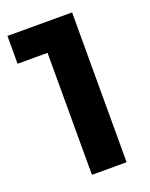

<svg xmlns="http://www.w3.org/2000/svg" viewBox="-134 -772 659 843"><g transform="rotate(-20 196.0 -350.0)"><path d="M147 0V-640L217 -570H7V-700H309V0Z"/></g></svg>

Font: Montserrat Thin
Style: Bold
Weight: 700
Version: Version 9.000